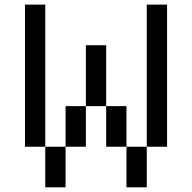

<svg xmlns="http://www.w3.org/2000/svg" viewBox="-20 -801 821 821"><path d="M607.6 -173.6V-781.2H694.4V-173.6ZM434 -347.2H347.2V-607.6H434ZM520.8 -173.6H434V-347.2H520.8ZM347.2 -173.6H260.4V-347.2H347.2ZM520.8 -173.6H607.6V0H520.8ZM260.4 0H173.6V-173.6H260.4ZM173.6 -173.6H86.8V-781.2H173.6Z"/></svg>

Font: 8-bit Operator+
Style: Regular
Weight: 400
Designer: GrandChaos9000
Foundry: Grand Chaos Productions
Version: Version 1.2.0 - April 24, 2014